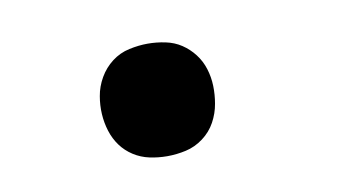

<svg xmlns="http://www.w3.org/2000/svg" viewBox="-37 -282 675 363"><g transform="rotate(-10 300.0 -100.0)"><path d="M260 8Q243 8 226.5 4.5Q210 1 196 -8Q182 -17 172.5 -30Q163 -43 158 -59Q153 -75 152 -92Q151 -109 154 -126Q157 -144 166.5 -160.5Q176 -177 191 -188.5Q206 -200 224.5 -204Q243 -208 260 -208Q277 -208 294 -204.5Q311 -201 324.5 -192Q338 -183 348 -170Q358 -157 363 -141Q368 -125 368.5 -108Q369 -91 366 -74Q363 -56 354 -39.5Q345 -23 329.5 -11.5Q314 0 296 4Q278 8 260 8Z"/></g></svg>

Font: Iosevka Curly HvExObl
Style: Regular
Weight: 900
Width: 7
Italic angle: -9°
Monospace: yes
Designer: Belleve Invis
Foundry: Belleve Invis
Version: Version 11.1.0; ttfautohint (v1.8.3)